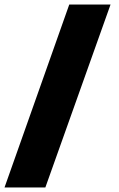

<svg xmlns="http://www.w3.org/2000/svg" viewBox="-28 -749 526 851"><path d="M279 -729H462L173 82H-8Z"/></svg>

Font: Mona Sans Black
Style: Regular
Weight: 900
Designer: Deni Anggara
Foundry: GitHub
Version: Version 2.000